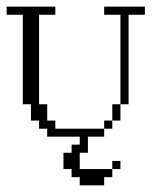

<svg xmlns="http://www.w3.org/2000/svg" viewBox="-20 -410 479 576"><path d="M316.9 97.2V72.8H341.3V97.2ZM292.5 -23.9V-48.3H316.9V-23.9ZM316.9 -48.3V-97.2H341.3V-48.3ZM219.2 146V121.6H194.8V97.2H170.4V48.3H194.8V23.9H219.2V0H121.6V-23.9H97.2V-48.3H72.8V-97.2H48.3V-365.7H0V-390.1H146V-365.7H97.2V-97.2H121.6V-48.3H146V-23.9H292.5V0H243.7V48.3H219.2V97.2H316.9V121.6H292.5V146ZM341.3 -97.2V-365.7H292.5V-390.1H414.6V-365.7H365.7V-97.2Z"/></svg>

Font: FS Mondwest Regular
Style: Regular
Weight: 400
Designer: NZWStudios2024
Foundry: https://fontstruct.com
Version: Version 1.0